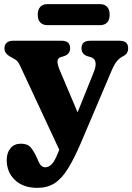

<svg xmlns="http://www.w3.org/2000/svg" viewBox="-20 -675 640 928"><path d="M265.5 51 266.5 49 76.5 -358.5Q66.5 -380 54 -387.2Q41.5 -394.5 25.5 -403.5Q1.5 -418 1.5 -441.5Q1.5 -459 12.5 -468.5Q23.5 -478 42.5 -478H278Q319 -478 319 -441.5Q319 -413.5 289 -403.5L273 -398.5Q258 -394 257.8 -377.8Q257.5 -361.5 271 -330.5L355 -132L433 -326Q457 -386.5 419.5 -398.5L402.5 -403.5Q374 -413 374 -441.5Q374 -478 415 -478H558.5Q599.5 -478 599.5 -441.5Q599.5 -430.5 594.8 -421Q590 -411.5 576.5 -404Q559 -395.5 546.2 -380.8Q533.5 -366 520.5 -336L371.5 14.5Q337.5 94 307.2 142Q277 190 242.5 211.5Q208 233 161 233Q92 233 52.2 195Q12.5 157 12.5 99Q12.5 63 30.8 41.2Q49 19.5 81 19.5Q113.5 19.5 128.8 38Q144 56.5 157 84.5L165.5 104Q177 133.5 199 133.5Q216.5 133.5 231.8 116.8Q247 100 265.5 51ZM162.5 -603.5Q162.5 -629 174.8 -642Q187 -655 208.5 -655H464Q485.5 -655 497.8 -641.8Q510 -628.5 510 -604Q510 -579 497.8 -566.2Q485.5 -553.5 464 -553.5H208.5Q187 -553.5 174.8 -566.5Q162.5 -579.5 162.5 -603.5Z"/></svg>

Font: Fraunces 9pt S100
Style: Bold
Weight: 700
Version: Version 1.000; ttfautohint (v1.8.3)